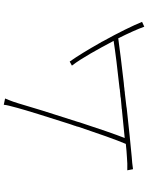

<svg xmlns="http://www.w3.org/2000/svg" viewBox="99 -882 801 1040"><g transform="rotate(-90 500.0 -361.5)"><path d="M902 7C882 -43 842 -124 798 -203L793 -213L787 -223C752 -285 716 -344 687 -385L665 -373C706 -320 754 -232 799 -147C742 -138 646 -126 543 -115L532 -113C528 -113 524 -113 520 -112L509 -111C506 -111 502 -110 498 -110L487 -108C472 -107 457 -105 442 -104L431 -103C429 -102 427 -102 425 -102L414 -101C364 -96 316 -91 273 -87C292 -135 325 -231 358 -332L361 -343C404 -475 447 -614 461 -664C473 -704 480 -716 487 -735L453 -742C451 -722 447 -710 436 -668C424 -623 388 -508 350 -389L346 -377L340 -360C339 -356 338 -352 336 -348L333 -336C298 -232 263 -132 241 -81C213 -78 190 -76 170 -75C144 -73 124 -72 98 -73L104 -42C130 -46 146 -47 171 -49C231 -54 329 -65 433 -76L445 -78C462 -80 479 -82 496 -84L513 -86C519 -86 525 -87 531 -88L542 -89C544 -89 546 -89 548 -90L559 -91L571 -92C667 -103 756 -114 813 -122C841 -66 863 -17 876 19L902 7Z"/></g></svg>

Font: Glow Sans SC Normal Thin
Style: Regular
Weight: 100
Designer: Ryoko NISHIZUKA (kana, bopomofo & ideographs); Paul D. Hunt (Latin, Greek & Cyrillic); Sandoll Communications, Soo-young
Version: Version 0.93